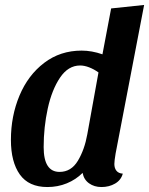

<svg xmlns="http://www.w3.org/2000/svg" viewBox="-20 -734 601 774"><path d="M441 -73Q441 -56 449.5 -45.5Q458 -35 475 -34Q468 -8 444 6Q420 20 389 20Q360 20 339 5Q318 -10 313 -37Q286 -10 249.5 5Q213 20 171 20Q96 20 60 -30.5Q24 -81 24 -170Q24 -266 58.5 -348.5Q93 -431 158 -480.5Q223 -530 309 -530Q350 -530 393 -515L428 -700L561 -714L446 -115Q441 -85 441 -73ZM303 -470Q255 -470 222 -421Q189 -372 172.5 -296.5Q156 -221 156 -141Q156 -41 220 -41Q267 -41 294 -86Q321 -131 332 -193L377 -442Q359 -455 339.5 -462.5Q320 -470 303 -470Z"/></svg>

Font: Sansita Medium Italic
Style: Regular
Weight: 500
Italic angle: -11°
Designer: Pablo Cosgaya
Foundry: Omnibus-Type
Version: Version 1.006